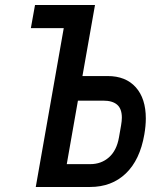

<svg xmlns="http://www.w3.org/2000/svg" viewBox="-20 -745 640 765"><path d="M234 -633H103L119.5 -725H358.5L308.5 -442H409Q481 -442 521 -397.2Q561 -352.5 561 -273Q561 -243.5 555 -209Q537.5 -107.5 481.2 -53.8Q425 0 338.5 0H122.5ZM454 -197.5 462.5 -246Q465.5 -263.5 465.5 -276.5Q465.5 -311.5 446.8 -327.8Q428 -344 391.5 -344H290.5L246 -91H339.5Q383.5 -91 414.2 -118.2Q445 -145.5 454 -197.5Z"/></svg>

Font: JuliaMono SemiBold
Style: Italic
Weight: 600
Italic angle: -9°
Monospace: yes
Designer: cormullion
Foundry: corm
Version: Version 0.056; ttfautohint (v1.8.4)